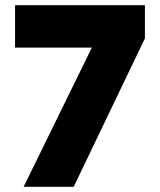

<svg xmlns="http://www.w3.org/2000/svg" viewBox="-20 -720 616 740"><path d="M71 0 334 -536.5H38V-700H538.5V-572L264 0Z"/></svg>

Font: Geologica ExtraBold
Style: Regular
Weight: 800
Designer: Sindre Bremnes, Frode Helland
Foundry: Monokrom Skriftforlag AS
Version: Version 1.010;gftools[0.9.28]